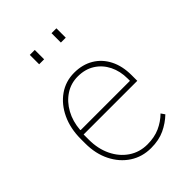

<svg xmlns="http://www.w3.org/2000/svg" viewBox="-224 -864 977 977"><g transform="rotate(-45 264.5 -376.0)"><path d="M275.4 10.3Q211.9 10.3 162.1 -22.2Q112.3 -54.7 83.5 -112.1Q54.7 -169.4 54.7 -244.1V-275.4Q54.7 -351.1 82.5 -410.4Q110.4 -469.7 158.9 -503.9Q207.5 -538.1 269 -538.1Q328.6 -538.1 373.3 -511.5Q418 -484.9 442.6 -436.5Q467.3 -388.2 467.3 -322.3V-281.7H81.1V-244.1Q81.1 -178.7 106 -127.2Q130.9 -75.7 174.8 -45.9Q218.8 -16.1 275.4 -16.1Q325.7 -16.1 364.5 -33.4Q403.3 -50.8 433.6 -80.6L447.8 -60.1Q415 -28.8 373.5 -9.3Q332 10.3 275.4 10.3ZM86.4 -308.1H440.9V-324.2Q440.9 -377.9 419.7 -420.4Q398.4 -462.9 359.9 -487.3Q321.3 -511.7 269 -511.7Q219.2 -511.7 179.2 -485.4Q139.2 -459 114.3 -413.6Q89.4 -368.2 85 -311ZM330.1 -694.3V-761.7H365.2V-694.3ZM173.8 -694.3V-761.7H209.5V-694.3Z"/></g></svg>

Font: Roboto Slab Thin
Style: Regular
Weight: 100
Designer: Google
Version: Version 2.000; ttfautohint (v1.8.1.43-b0c9)